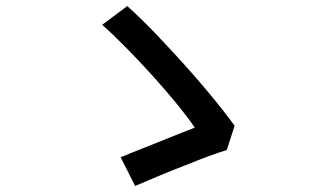

<svg xmlns="http://www.w3.org/2000/svg" viewBox="-20 -668 1040 635"><path d="M730 -172 756 -252C709 -318 612 -434 513 -537L506 -545C470 -583 434 -618 401 -648L318 -586C419 -496 570 -328 624 -246C580 -229 487 -191 421 -165L411 -161C400 -156 389 -152 379 -148L427 -53C465 -69 527 -96 589 -120L600 -124C648 -144 695 -161 730 -172Z"/></svg>

Font: Glow Sans SC Normal Medium
Style: Regular
Weight: 600
Designer: Ryoko NISHIZUKA (kana, bopomofo & ideographs); Paul D. Hunt (Latin, Greek & Cyrillic); Sandoll Communications, Soo-young
Version: Version 0.93